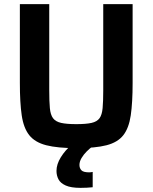

<svg xmlns="http://www.w3.org/2000/svg" viewBox="-20 -708 738 928"><path d="M349 8Q258 8 203.5 -6Q149 -20 121.5 -54.5Q94 -89 85 -150.5Q76 -212 76 -307V-688H218V-271Q218 -218 221 -185.5Q224 -153 236.5 -136.5Q249 -120 275.5 -114Q302 -108 349 -108Q396 -108 422.5 -114Q449 -120 461 -136.5Q473 -153 476 -185.5Q479 -218 479 -271V-688H621V-307Q621 -212 612 -150.5Q603 -89 576 -54.5Q549 -20 495 -6Q441 8 349 8ZM369 200Q323 200 297.5 188.5Q272 177 262.5 158.5Q253 140 253 118Q253 86 274 52Q295 18 328 -10L427 0Q414 9 399 24Q384 39 374 56Q364 73 364 89Q364 105 373.5 115Q383 125 411 125Q414 125 418.5 124.5Q423 124 428 123V197Q401 200 369 200Z"/></svg>

Font: Saira SemiBold
Style: Regular
Weight: 600
Designer: Hector Gatti with collaboration of the Omnibus-Type team
Foundry: Omnibus-Type
Version: Version 1.100; ttfautohint (v1.8.3)